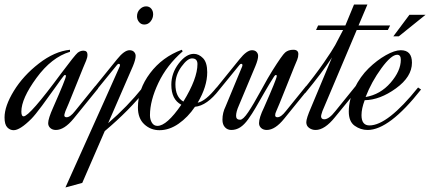

<svg xmlns="http://www.w3.org/2000/svg" viewBox="-120 -572 1908 845"><path d="M168 -83Q163 -68 163 -65Q163 -56 173 -56Q189 -56 210 -83L299 -193L312 -183L204 -50Q163 0 126 0Q111 0 101.5 -8.5Q92 -17 92 -30Q92 -50 114 -99Q170 -226 170 -237Q170 -242 167 -242Q162 -242 158 -235Q155 -232 126 -191Q97 -150 65.5 -107.5Q34 -65 18 -49Q-32 1 -60 1Q-76 1 -88 -11.5Q-100 -24 -100 -55Q-100 -105 -59 -172Q-18 -239 51 -292.5Q120 -346 188 -353V-344Q107 -320 40.5 -229Q-26 -138 -26 -81Q-26 -60 -16 -60Q10 -60 150 -250Q209 -329 222 -340Q234 -349 247 -349Q265 -349 265 -331Q265 -319 259 -305Q255 -297 214.5 -196Q174 -95 168 -83Z M509 -188 522 -178Q450 -87 341 5L242 233L168 253Q397 -256 407 -280Q408 -282 408 -285Q408 -291 403 -291Q398 -291 394 -285L297 -166L285 -175L395 -311Q427 -351 450 -351Q463 -351 470 -343.5Q477 -336 477 -326Q477 -310 465 -281L356 -30Q440 -102 509 -188ZM523 -544Q537 -544 545.5 -534Q554 -524 554 -509Q554 -492 543 -478Q532 -464 515 -464Q501 -464 492 -475Q483 -486 483 -500Q483 -519 495.5 -531.5Q508 -544 523 -544Z M833 -187 845 -177Q791 -107 738 -102Q707 -56 666 -27.5Q625 1 582 1Q543 1 515 -25Q487 -51 487 -99Q487 -179 540.5 -250Q594 -321 680 -353L684 -346Q614 -285 577 -207Q540 -129 540 -65Q540 -46 548.5 -32Q557 -18 573 -18Q614 -18 678 -111Q634 -134 634 -199Q634 -250 666.5 -292.5Q699 -335 733 -335Q755 -335 773.5 -316Q792 -297 792 -254Q792 -191 750 -120Q785 -127 833 -187ZM652 -201Q652 -145 687 -125Q749 -226 749 -290Q749 -315 725 -315Q705 -315 678.5 -278.5Q652 -242 652 -201Z M1004 -281 931 -107Q919 -80 919 -62Q919 -45 937 -45Q950 -45 972.5 -78.5Q995 -112 1028.5 -173.5Q1062 -235 1078 -260Q1122 -330 1135 -341Q1149 -353 1171 -353Q1193 -353 1193 -334Q1193 -321 1188 -309Q1184 -301 1143 -198Q1102 -95 1096 -83Q1091 -73 1091 -65Q1091 -56 1101 -56Q1117 -56 1138 -83L1227 -193L1239 -183L1131 -50Q1091 0 1054 0Q1039 0 1029.5 -8.5Q1020 -17 1020 -30Q1020 -54 1042 -99Q1098 -226 1098 -237Q1098 -242 1095 -242Q1090 -242 1086 -235Q1066 -204 1042.5 -163Q1019 -122 1004.5 -97Q990 -72 972.5 -47.5Q955 -23 937 -11.5Q919 0 898 0Q881 0 870 -12Q859 -24 859 -45Q859 -76 873 -104L946 -280Q947 -282 947 -285Q947 -291 942 -291Q937 -291 933 -285L836 -166L824 -175L934 -311Q966 -351 989 -351Q1002 -351 1009 -343.5Q1016 -336 1016 -326Q1016 -310 1004 -281Z M1497 -552 1458 -460H1597L1587 -440H1450L1299 -83Q1293 -65 1293 -61Q1293 -47 1307 -47Q1328 -47 1356 -83L1445 -193L1458 -183L1354 -56Q1309 0 1269 0Q1253 0 1240.5 -9Q1228 -18 1228 -34Q1228 -51 1249 -99L1341 -319Q1298 -253 1223 -162L1211 -172Q1267 -241 1305 -296Q1343 -351 1355.5 -374Q1368 -397 1390 -440H1271L1280 -460H1400L1438 -552Z M1506 -20Q1586 -20 1720 -187L1733 -178Q1593 0 1498 0Q1467 0 1441 -18.5Q1415 -37 1415 -81Q1415 -133 1440.5 -184.5Q1466 -236 1502.5 -271.5Q1539 -307 1578 -329Q1617 -351 1644 -351Q1693 -351 1693 -296Q1693 -234 1622.5 -183Q1552 -132 1485 -131Q1471 -94 1471 -65Q1471 -20 1506 -20ZM1628 -331Q1602 -331 1558.5 -271.5Q1515 -212 1489 -145Q1554 -156 1599 -208Q1644 -260 1644 -309Q1644 -331 1628 -331ZM1753 -507 1635 -412H1611L1682 -507Z"/></svg>

Font: Dynalight
Style: Regular
Weight: 400
Designer: Astigmatic (AOETI)
Foundry: Astigmatic (AOETI)
Version: Version 1.000